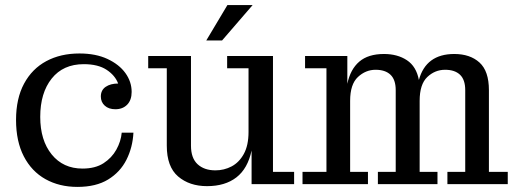

<svg xmlns="http://www.w3.org/2000/svg" viewBox="-20 -723 2033 754"><path d="M284 11Q213 11 158.5 -19.5Q104 -50 73.5 -109Q43 -168 43 -252Q43 -336 74.5 -394.5Q106 -453 162 -483Q218 -513 292 -513Q356 -513 402 -491.5Q448 -470 472.5 -436Q497 -402 497 -362Q497 -330 479.5 -312Q462 -294 433 -294Q407 -294 391.5 -308Q376 -322 376 -344Q376 -369 395 -382Q414 -395 444 -395Q432 -427 398.5 -449Q365 -471 309 -471Q228 -471 183 -414.5Q138 -358 138 -264Q138 -172 183 -116.5Q228 -61 304 -61Q354 -61 386.5 -82Q419 -103 437 -135.5Q455 -168 458 -202H504Q501 -144 476.5 -95.5Q452 -47 404.5 -18Q357 11 284 11Z M790 -564 873 -703H972L852 -564ZM793 8Q724 8 679.5 -30Q635 -68 635 -151V-455H562V-503H730V-151Q730 -102 756 -78Q782 -54 826 -54Q860 -54 889.5 -69.5Q919 -85 937.5 -118.5Q956 -152 956 -205V-455H872V-503H1052V-48H1135V0H968V-132Q953 -61 908.5 -26.5Q864 8 793 8Z M1168 0V-48H1262V-455H1178V-503H1344V-394Q1356 -451 1391 -481Q1426 -511 1488 -511Q1541 -511 1578 -486.5Q1615 -462 1625 -409Q1653 -511 1764 -511Q1826 -511 1863 -477.5Q1900 -444 1900 -369V-48H1974V0H1737V-48H1807V-369Q1807 -410 1786.5 -429.5Q1766 -449 1728 -449Q1688 -449 1658 -420.5Q1628 -392 1628 -327V-48H1698V0H1464V-48H1534V-369Q1534 -410 1513.5 -429.5Q1493 -449 1455 -449Q1416 -449 1385.5 -420.5Q1355 -392 1355 -327V-48H1425V0Z"/></svg>

Font: Montagu Slab 144pt
Style: Regular
Weight: 400
Designer: Florian Karsten
Foundry: Florian Karsten
Version: Version 1.000; ttfautohint (v1.8.3)